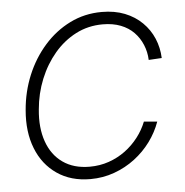

<svg xmlns="http://www.w3.org/2000/svg" viewBox="-44 -574 604 627"><g transform="rotate(-5 257.5 -260.5)"><path d="M228 9.3Q164.1 9.3 118.7 -22Q73.2 -53.2 51.8 -107.9Q30.3 -162.6 36.6 -233.4Q41.5 -293.5 63.7 -346.9Q85.9 -400.4 122.6 -441.9Q159.2 -483.4 207.3 -507.3Q255.4 -531.2 312 -531.2Q354 -531.2 387.2 -518.1Q420.4 -504.9 443.8 -481.7Q467.3 -458.5 480 -428.5Q492.7 -398.4 494.1 -364.3L451.2 -361.8Q450.2 -388.2 440.4 -411.6Q430.7 -435.1 413.3 -452.9Q396 -470.7 370.4 -480.7Q344.7 -490.7 311.5 -490.7Q263.7 -490.7 223.4 -470Q183.1 -449.2 152.6 -413.3Q122.1 -377.4 103 -330.6Q84 -283.7 79.6 -231.9Q73.7 -172.4 89.6 -127Q105.5 -81.5 141.1 -56.4Q176.8 -31.2 229 -31.2Q262.7 -31.2 292.2 -41.5Q321.8 -51.8 346.2 -69.8Q370.6 -87.9 388.9 -111.6Q407.2 -135.3 418 -162.6L461.4 -158.7Q449.2 -124.5 427 -94.2Q404.8 -64 374.3 -40.8Q343.8 -17.6 306.6 -4.2Q269.5 9.3 228 9.3Z"/></g></svg>

Font: Inter 28pt ExtraLight
Style: Italic
Weight: 250
Italic angle: -9.3988°
Designer: Rasmus Andersson
Foundry: rsms
Version: Version 4.001;git-66647c0bb